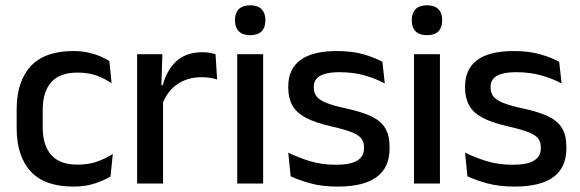

<svg xmlns="http://www.w3.org/2000/svg" viewBox="-20 -694 2192 726"><path d="M257.5 11.5Q148.5 11.5 95.8 -46.2Q43 -104 43 -209.5V-280Q43 -386 96 -443.5Q149 -501 257.5 -501Q287.5 -501 312.8 -495.5Q338 -490 358.5 -481.2Q379 -472.5 393.5 -463L402 -379Q378 -396 346.5 -407.8Q315 -419.5 273 -419.5Q206 -419.5 173.8 -383.2Q141.5 -347 141.5 -278V-212Q141.5 -144.5 173.8 -108Q206 -71.5 273 -71.5Q315.5 -71.5 348 -83.2Q380.5 -95 406.5 -112L398 -27Q375 -12.5 339.2 -0.5Q303.5 11.5 257.5 11.5Z M592.5 -295.5 571.5 -372H595.5Q611 -430 647.5 -463.2Q684 -496.5 747 -496.5Q762 -496.5 773.8 -494.2Q785.5 -492 795 -489L801 -393.5Q789 -397.5 774 -399.8Q759 -402 741.5 -402Q688 -402 649 -374.5Q610 -347 592.5 -295.5ZM498.5 0V-489H594L589.5 -346.5L596.5 -339.5V0Z M877 0V-489H975V0ZM926 -561Q897 -561 882.8 -575.8Q868.5 -590.5 868.5 -616.5V-618.5Q868.5 -644.5 882.8 -659.2Q897 -674 926 -674Q955 -674 969.2 -659.2Q983.5 -644.5 983.5 -618.5V-616.5Q983.5 -590 969.2 -575.5Q955 -561 926 -561Z M1257 11.5Q1198 11.5 1153.5 -0.8Q1109 -13 1079 -27.5L1070 -117Q1107 -98.5 1151.5 -84.8Q1196 -71 1251.5 -71Q1305 -71 1330.8 -86.8Q1356.5 -102.5 1356.5 -133.5V-137.5Q1356.5 -157.5 1346 -170.8Q1335.5 -184 1308.8 -194.5Q1282 -205 1233 -216Q1171.5 -230 1136 -249Q1100.5 -268 1085.2 -295.8Q1070 -323.5 1070 -362.5V-367Q1070 -433 1116 -467Q1162 -501 1254 -501Q1312 -501 1355 -488.5Q1398 -476 1426 -460L1435 -378.5Q1401.5 -396.5 1358.8 -408.8Q1316 -421 1264 -421Q1228.5 -421 1207 -414.2Q1185.5 -407.5 1176 -395.2Q1166.5 -383 1166.5 -366V-362.5Q1166.5 -344 1176.5 -330.2Q1186.5 -316.5 1212.2 -305.8Q1238 -295 1284 -285Q1346 -272 1383 -254.5Q1420 -237 1436.5 -209.8Q1453 -182.5 1453 -139.5V-132Q1453 -60.5 1404 -24.5Q1355 11.5 1257 11.5Z M1545.5 0V-489H1643.5V0ZM1594.5 -561Q1565.5 -561 1551.2 -575.8Q1537 -590.5 1537 -616.5V-618.5Q1537 -644.5 1551.2 -659.2Q1565.5 -674 1594.5 -674Q1623.5 -674 1637.8 -659.2Q1652 -644.5 1652 -618.5V-616.5Q1652 -590 1637.8 -575.5Q1623.5 -561 1594.5 -561Z M1925.5 11.5Q1866.5 11.5 1822 -0.8Q1777.5 -13 1747.5 -27.5L1738.5 -117Q1775.5 -98.5 1820 -84.8Q1864.5 -71 1920 -71Q1973.5 -71 1999.2 -86.8Q2025 -102.5 2025 -133.5V-137.5Q2025 -157.5 2014.5 -170.8Q2004 -184 1977.2 -194.5Q1950.5 -205 1901.5 -216Q1840 -230 1804.5 -249Q1769 -268 1753.8 -295.8Q1738.5 -323.5 1738.5 -362.5V-367Q1738.5 -433 1784.5 -467Q1830.5 -501 1922.5 -501Q1980.5 -501 2023.5 -488.5Q2066.5 -476 2094.5 -460L2103.5 -378.5Q2070 -396.5 2027.2 -408.8Q1984.5 -421 1932.5 -421Q1897 -421 1875.5 -414.2Q1854 -407.5 1844.5 -395.2Q1835 -383 1835 -366V-362.5Q1835 -344 1845 -330.2Q1855 -316.5 1880.8 -305.8Q1906.5 -295 1952.5 -285Q2014.5 -272 2051.5 -254.5Q2088.5 -237 2105 -209.8Q2121.5 -182.5 2121.5 -139.5V-132Q2121.5 -60.5 2072.5 -24.5Q2023.5 11.5 1925.5 11.5Z"/></svg>

Font: Anek Tamil Medium
Style: Regular
Weight: 500
Designer: Aadarsh Rajan (Tamil), Yesha Goshar (Latin)
Foundry: Ek Type
Version: Version 1.003